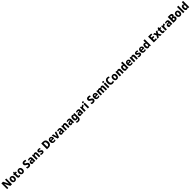

<svg xmlns="http://www.w3.org/2000/svg" viewBox="2938 -8671 16814 16814"><g transform="rotate(-45 11345.5 -264.0)"><path d="M679 0H474L219 -505H215Q219 -457 221 -408Q223 -359 224 -319V0H76V-714H280L534 -217H537Q535 -263 533 -310Q531 -357 530 -396V-714H679Z M1295 -276Q1295 -191 1267 -126.5Q1239 -62 1183 -26Q1127 10 1044 10Q967 10 911.5 -26Q856 -62 825.5 -126Q795 -190 795 -276Q795 -407 859.5 -483Q924 -559 1047 -559Q1120 -559 1176 -526.5Q1232 -494 1263.5 -430.5Q1295 -367 1295 -276ZM958 -275Q958 -197 978.5 -157Q999 -117 1046 -117Q1093 -117 1113 -157Q1133 -197 1133 -276Q1133 -354 1112.5 -393Q1092 -432 1045 -432Q999 -432 978.5 -393Q958 -354 958 -275Z M1632 -121Q1653 -121 1673 -125.5Q1693 -130 1715 -138V-18Q1688 -5 1656 2.5Q1624 10 1582 10Q1506 10 1462.5 -31Q1419 -72 1419 -174V-426H1355V-498L1432 -547L1474 -663H1579V-549H1708V-426H1579V-180Q1579 -121 1632 -121Z M2281 -276Q2281 -191 2253 -126.5Q2225 -62 2169 -26Q2113 10 2030 10Q1953 10 1897.5 -26Q1842 -62 1811.5 -126Q1781 -190 1781 -276Q1781 -407 1845.5 -483Q1910 -559 2033 -559Q2106 -559 2162 -526.5Q2218 -494 2249.5 -430.5Q2281 -367 2281 -276ZM1944 -275Q1944 -197 1964.5 -157Q1985 -117 2032 -117Q2079 -117 2099 -157Q2119 -197 2119 -276Q2119 -354 2098.5 -393Q2078 -432 2031 -432Q1985 -432 1964.5 -393Q1944 -354 1944 -275Z M3039 -209Q3039 -146 3010.5 -96.5Q2982 -47 2926 -18.5Q2870 10 2789 10Q2731 10 2684.5 0Q2638 -10 2593 -33V-188Q2642 -162 2693.5 -146Q2745 -130 2791 -130Q2835 -130 2855.5 -148.5Q2876 -167 2876 -196Q2876 -228 2847.5 -249.5Q2819 -271 2757 -304Q2715 -326 2679 -352.5Q2643 -379 2620.5 -418.5Q2598 -458 2598 -519Q2598 -616 2662 -670Q2726 -724 2836 -724Q2892 -724 2941.5 -710.5Q2991 -697 3038 -675L2989 -542Q2946 -563 2908 -574Q2870 -585 2835 -585Q2798 -585 2779.5 -568.5Q2761 -552 2761 -526Q2761 -504 2772.5 -488.5Q2784 -473 2811 -457Q2838 -441 2883 -418Q2958 -380 2998.5 -334Q3039 -288 3039 -209Z M3368 -560Q3465 -560 3519 -510.5Q3573 -461 3573 -363V0H3460L3431 -73H3427Q3395 -30 3359 -10Q3323 10 3262 10Q3190 10 3149 -37Q3108 -84 3108 -165Q3108 -253 3164 -295.5Q3220 -338 3329 -343L3413 -346V-363Q3413 -440 3344 -440Q3312 -440 3277 -429.5Q3242 -419 3204 -400L3157 -511Q3200 -534 3253.5 -547Q3307 -560 3368 -560ZM3369 -248Q3315 -246 3292.5 -226Q3270 -206 3270 -171Q3270 -138 3285.5 -123.5Q3301 -109 3327 -109Q3363 -109 3388.5 -134.5Q3414 -160 3414 -204V-250Z M4004 -559Q4085 -559 4133 -510Q4181 -461 4181 -359V0H4021V-313Q4021 -370 4005.5 -399Q3990 -428 3952 -428Q3899 -428 3880 -385Q3861 -342 3861 -253V0H3701V-549H3824L3844 -479H3852Q3876 -519 3915 -539Q3954 -559 4004 -559Z M4671 -165Q4671 -82 4618 -36Q4565 10 4457 10Q4406 10 4364.5 3Q4323 -4 4282 -21V-159Q4323 -138 4369 -126Q4415 -114 4451 -114Q4516 -114 4516 -153Q4516 -165 4508.5 -175.5Q4501 -186 4478.5 -198.5Q4456 -211 4411 -231Q4346 -260 4313.5 -298Q4281 -336 4281 -402Q4281 -479 4336.5 -519Q4392 -559 4485 -559Q4534 -559 4577 -548Q4620 -537 4666 -515L4621 -402Q4587 -419 4552.5 -430Q4518 -441 4488 -441Q4436 -441 4436 -410Q4436 -398 4443.5 -389Q4451 -380 4472.5 -368.5Q4494 -357 4537 -337Q4600 -308 4635.5 -271.5Q4671 -235 4671 -165Z M5563 -369Q5563 -187 5470 -93.5Q5377 0 5213 0H5012V-714H5229Q5386 -714 5474.5 -625.5Q5563 -537 5563 -369ZM5393 -363Q5393 -474 5352 -526Q5311 -578 5231 -578H5176V-138H5218Q5308 -138 5350.5 -193.5Q5393 -249 5393 -363Z M5896 -559Q6005 -559 6067 -494.5Q6129 -430 6129 -309V-231H5813Q5815 -173 5844.5 -141.5Q5874 -110 5931 -110Q5978 -110 6017 -120Q6056 -130 6098 -152V-30Q6060 -9 6017 0.5Q5974 10 5915 10Q5793 10 5723 -60.5Q5653 -131 5653 -271Q5653 -414 5718.5 -486.5Q5784 -559 5896 -559ZM5900 -444Q5865 -444 5842 -418.5Q5819 -393 5816 -338H5982Q5981 -386 5960.5 -415Q5940 -444 5900 -444Z M6339 0 6151 -549H6317L6402 -245Q6408 -224 6412.5 -198Q6417 -172 6419 -148H6422Q6423 -170 6427.5 -195Q6432 -220 6439 -243L6526 -549H6692L6504 0Z M6988 -560Q7085 -560 7139 -510.5Q7193 -461 7193 -363V0H7080L7051 -73H7047Q7015 -30 6979 -10Q6943 10 6882 10Q6810 10 6769 -37Q6728 -84 6728 -165Q6728 -253 6784 -295.5Q6840 -338 6949 -343L7033 -346V-363Q7033 -440 6964 -440Q6932 -440 6897 -429.5Q6862 -419 6824 -400L6777 -511Q6820 -534 6873.5 -547Q6927 -560 6988 -560ZM6989 -248Q6935 -246 6912.5 -226Q6890 -206 6890 -171Q6890 -138 6905.5 -123.5Q6921 -109 6947 -109Q6983 -109 7008.5 -134.5Q7034 -160 7034 -204V-250Z M7624 -559Q7705 -559 7753 -510Q7801 -461 7801 -359V0H7641V-313Q7641 -370 7625.5 -399Q7610 -428 7572 -428Q7519 -428 7500 -385Q7481 -342 7481 -253V0H7321V-549H7444L7464 -479H7472Q7496 -519 7535 -539Q7574 -559 7624 -559Z M8159 -560Q8256 -560 8310 -510.5Q8364 -461 8364 -363V0H8251L8222 -73H8218Q8186 -30 8150 -10Q8114 10 8053 10Q7981 10 7940 -37Q7899 -84 7899 -165Q7899 -253 7955 -295.5Q8011 -338 8120 -343L8204 -346V-363Q8204 -440 8135 -440Q8103 -440 8068 -429.5Q8033 -419 7995 -400L7948 -511Q7991 -534 8044.5 -547Q8098 -560 8159 -560ZM8160 -248Q8106 -246 8083.5 -226Q8061 -206 8061 -171Q8061 -138 8076.5 -123.5Q8092 -109 8118 -109Q8154 -109 8179.5 -134.5Q8205 -160 8205 -204V-250Z M8657 -559Q8706 -559 8739.5 -539.5Q8773 -520 8798 -480H8803L8816 -549H8953V-13Q8953 110 8887 175Q8821 240 8684 240Q8628 240 8582.5 232Q8537 224 8494 205V72Q8542 93 8586.5 103.5Q8631 114 8682 114Q8736 114 8764.5 89Q8793 64 8793 10V1Q8793 -33 8798 -71H8793Q8770 -31 8736 -10.5Q8702 10 8654 10Q8567 10 8517 -64Q8467 -138 8467 -273Q8467 -409 8518.5 -484Q8570 -559 8657 -559ZM8711 -429Q8630 -429 8630 -270Q8630 -193 8650.5 -156Q8671 -119 8713 -119Q8759 -119 8780 -151Q8801 -183 8801 -254V-277Q8801 -356 8780.5 -392.5Q8760 -429 8711 -429Z M9313 -560Q9410 -560 9464 -510.5Q9518 -461 9518 -363V0H9405L9376 -73H9372Q9340 -30 9304 -10Q9268 10 9207 10Q9135 10 9094 -37Q9053 -84 9053 -165Q9053 -253 9109 -295.5Q9165 -338 9274 -343L9358 -346V-363Q9358 -440 9289 -440Q9257 -440 9222 -429.5Q9187 -419 9149 -400L9102 -511Q9145 -534 9198.5 -547Q9252 -560 9313 -560ZM9314 -248Q9260 -246 9237.5 -226Q9215 -206 9215 -171Q9215 -138 9230.5 -123.5Q9246 -109 9272 -109Q9308 -109 9333.5 -134.5Q9359 -160 9359 -204V-250Z M9941 -559Q9953 -559 9967 -557.5Q9981 -556 9992 -554L9978 -397Q9959 -403 9927 -403Q9895 -403 9867.5 -390.5Q9840 -378 9823.5 -350.5Q9807 -323 9807 -276V0H9647V-549H9768L9791 -460H9799Q9819 -499 9856.5 -529Q9894 -559 9941 -559Z M10151 -768Q10189 -768 10213 -750Q10237 -732 10237 -689Q10237 -646 10213 -628.5Q10189 -611 10151 -611Q10113 -611 10089.5 -628.5Q10066 -646 10066 -689Q10066 -733 10089.5 -750.5Q10113 -768 10151 -768ZM10231 -549V0H10071V-549Z M11014 -209Q11014 -146 10985.5 -96.5Q10957 -47 10901 -18.5Q10845 10 10764 10Q10706 10 10659.5 0Q10613 -10 10568 -33V-188Q10617 -162 10668.5 -146Q10720 -130 10766 -130Q10810 -130 10830.5 -148.5Q10851 -167 10851 -196Q10851 -228 10822.5 -249.5Q10794 -271 10732 -304Q10690 -326 10654 -352.5Q10618 -379 10595.5 -418.5Q10573 -458 10573 -519Q10573 -616 10637 -670Q10701 -724 10811 -724Q10867 -724 10916.5 -710.5Q10966 -697 11013 -675L10964 -542Q10921 -563 10883 -574Q10845 -585 10810 -585Q10773 -585 10754.5 -568.5Q10736 -552 10736 -526Q10736 -504 10747.5 -488.5Q10759 -473 10786 -457Q10813 -441 10858 -418Q10933 -380 10973.5 -334Q11014 -288 11014 -209Z M11331 -559Q11440 -559 11502 -494.5Q11564 -430 11564 -309V-231H11248Q11250 -173 11279.5 -141.5Q11309 -110 11366 -110Q11413 -110 11452 -120Q11491 -130 11533 -152V-30Q11495 -9 11452 0.5Q11409 10 11350 10Q11228 10 11158 -60.5Q11088 -131 11088 -271Q11088 -414 11153.5 -486.5Q11219 -559 11331 -559ZM11335 -444Q11300 -444 11277 -418.5Q11254 -393 11251 -338H11417Q11416 -386 11395.5 -415Q11375 -444 11335 -444Z M12273 -559Q12359 -559 12403 -511Q12447 -463 12447 -359V0H12287V-312Q12287 -372 12271 -400Q12255 -428 12222 -428Q12174 -428 12155.5 -387.5Q12137 -347 12137 -268V0H11977V-312Q11977 -428 11913 -428Q11863 -428 11845 -383Q11827 -338 11827 -252V0H11667V-549H11790L11811 -480H11818Q11839 -519 11878.5 -539Q11918 -559 11969 -559Q12025 -559 12061 -538.5Q12097 -518 12116 -482H12126Q12149 -520 12187.5 -539.5Q12226 -559 12273 -559Z M12656 -768Q12694 -768 12718 -750Q12742 -732 12742 -689Q12742 -646 12718 -628.5Q12694 -611 12656 -611Q12618 -611 12594.5 -628.5Q12571 -646 12571 -689Q12571 -733 12594.5 -750.5Q12618 -768 12656 -768ZM12736 -549V0H12576V-549Z M13167 -587Q13096 -587 13058.5 -524Q13021 -461 13021 -355Q13021 -244 13058 -186Q13095 -128 13173 -128Q13214 -128 13253 -139.5Q13292 -151 13334 -169V-28Q13253 10 13153 10Q13051 10 12984 -34.5Q12917 -79 12884.5 -161Q12852 -243 12852 -356Q12852 -464 12888 -547Q12924 -630 12993.5 -677Q13063 -724 13163 -724Q13266 -724 13360 -675L13311 -543Q13276 -562 13240.5 -574.5Q13205 -587 13167 -587Z M13930 -276Q13930 -191 13902 -126.5Q13874 -62 13818 -26Q13762 10 13679 10Q13602 10 13546.5 -26Q13491 -62 13460.5 -126Q13430 -190 13430 -276Q13430 -407 13494.5 -483Q13559 -559 13682 -559Q13755 -559 13811 -526.5Q13867 -494 13898.5 -430.5Q13930 -367 13930 -276ZM13593 -275Q13593 -197 13613.5 -157Q13634 -117 13681 -117Q13728 -117 13748 -157Q13768 -197 13768 -276Q13768 -354 13747.5 -393Q13727 -432 13680 -432Q13634 -432 13613.5 -393Q13593 -354 13593 -275Z M14339 -559Q14420 -559 14468 -510Q14516 -461 14516 -359V0H14356V-313Q14356 -370 14340.5 -399Q14325 -428 14287 -428Q14234 -428 14215 -385Q14196 -342 14196 -253V0H14036V-549H14159L14179 -479H14187Q14211 -519 14250 -539Q14289 -559 14339 -559Z M14807 10Q14722 10 14670.5 -63.5Q14619 -137 14619 -275Q14619 -413 14671 -486Q14723 -559 14808 -559Q14858 -559 14892 -537.5Q14926 -516 14948 -479H14953Q14950 -503 14947.5 -533Q14945 -563 14945 -590V-760H15105V0H14981L14952 -66H14945Q14922 -31 14890 -10.5Q14858 10 14807 10ZM14864 -119Q14911 -119 14931.5 -153Q14952 -187 14953 -258V-280Q14953 -353 14933 -390Q14913 -427 14863 -427Q14824 -427 14802.5 -388.5Q14781 -350 14781 -274Q14781 -195 14803 -157Q14825 -119 14864 -119Z M15453 -559Q15562 -559 15624 -494.5Q15686 -430 15686 -309V-231H15370Q15372 -173 15401.5 -141.5Q15431 -110 15488 -110Q15535 -110 15574 -120Q15613 -130 15655 -152V-30Q15617 -9 15574 0.5Q15531 10 15472 10Q15350 10 15280 -60.5Q15210 -131 15210 -271Q15210 -414 15275.5 -486.5Q15341 -559 15453 -559ZM15457 -444Q15422 -444 15399 -418.5Q15376 -393 15373 -338H15539Q15538 -386 15517.5 -415Q15497 -444 15457 -444Z M16092 -559Q16173 -559 16221 -510Q16269 -461 16269 -359V0H16109V-313Q16109 -370 16093.5 -399Q16078 -428 16040 -428Q15987 -428 15968 -385Q15949 -342 15949 -253V0H15789V-549H15912L15932 -479H15940Q15964 -519 16003 -539Q16042 -559 16092 -559Z M16759 -165Q16759 -82 16706 -36Q16653 10 16545 10Q16494 10 16452.5 3Q16411 -4 16370 -21V-159Q16411 -138 16457 -126Q16503 -114 16539 -114Q16604 -114 16604 -153Q16604 -165 16596.5 -175.5Q16589 -186 16566.5 -198.5Q16544 -211 16499 -231Q16434 -260 16401.5 -298Q16369 -336 16369 -402Q16369 -479 16424.5 -519Q16480 -559 16573 -559Q16622 -559 16665 -548Q16708 -537 16754 -515L16709 -402Q16675 -419 16640.5 -430Q16606 -441 16576 -441Q16524 -441 16524 -410Q16524 -398 16531.5 -389Q16539 -380 16560.5 -368.5Q16582 -357 16625 -337Q16688 -308 16723.5 -271.5Q16759 -235 16759 -165Z M17076 -559Q17185 -559 17247 -494.5Q17309 -430 17309 -309V-231H16993Q16995 -173 17024.5 -141.5Q17054 -110 17111 -110Q17158 -110 17197 -120Q17236 -130 17278 -152V-30Q17240 -9 17197 0.5Q17154 10 17095 10Q16973 10 16903 -60.5Q16833 -131 16833 -271Q16833 -414 16898.5 -486.5Q16964 -559 17076 -559ZM17080 -444Q17045 -444 17022 -418.5Q16999 -393 16996 -338H17162Q17161 -386 17140.5 -415Q17120 -444 17080 -444Z M17575 10Q17490 10 17438.5 -63.5Q17387 -137 17387 -275Q17387 -413 17439 -486Q17491 -559 17576 -559Q17626 -559 17660 -537.5Q17694 -516 17716 -479H17721Q17718 -503 17715.5 -533Q17713 -563 17713 -590V-760H17873V0H17749L17720 -66H17713Q17690 -31 17658 -10.5Q17626 10 17575 10ZM17632 -119Q17679 -119 17699.5 -153Q17720 -187 17721 -258V-280Q17721 -353 17701 -390Q17681 -427 17631 -427Q17592 -427 17570.5 -388.5Q17549 -350 17549 -274Q17549 -195 17571 -157Q17593 -119 17632 -119Z M18631 0H18245V-714H18631V-579H18409V-438H18615V-303H18409V-137H18631Z M18847 -281 18693 -549H18871L18954 -388L19037 -549H19215L19059 -280L19222 0H19043L18953 -174L18863 0H18686Z M19524 -121Q19545 -121 19565 -125.5Q19585 -130 19607 -138V-18Q19580 -5 19548 2.5Q19516 10 19474 10Q19398 10 19354.5 -31Q19311 -72 19311 -174V-426H19247V-498L19324 -547L19366 -663H19471V-549H19600V-426H19471V-180Q19471 -121 19524 -121Z M19993 -559Q20005 -559 20019 -557.5Q20033 -556 20044 -554L20030 -397Q20011 -403 19979 -403Q19947 -403 19919.5 -390.5Q19892 -378 19875.5 -350.5Q19859 -323 19859 -276V0H19699V-549H19820L19843 -460H19851Q19871 -499 19908.5 -529Q19946 -559 19993 -559Z M20335 -560Q20432 -560 20486 -510.5Q20540 -461 20540 -363V0H20427L20398 -73H20394Q20362 -30 20326 -10Q20290 10 20229 10Q20157 10 20116 -37Q20075 -84 20075 -165Q20075 -253 20131 -295.5Q20187 -338 20296 -343L20380 -346V-363Q20380 -440 20311 -440Q20279 -440 20244 -429.5Q20209 -419 20171 -400L20124 -511Q20167 -534 20220.5 -547Q20274 -560 20335 -560ZM20336 -248Q20282 -246 20259.5 -226Q20237 -206 20237 -171Q20237 -138 20252.5 -123.5Q20268 -109 20294 -109Q20330 -109 20355.5 -134.5Q20381 -160 20381 -204V-250Z M20899 -714Q21035 -714 21100.5 -671Q21166 -628 21166 -535Q21166 -472 21136 -430.5Q21106 -389 21061 -379V-374Q21112 -361 21146 -323.5Q21180 -286 21180 -208Q21180 -111 21113.5 -55.5Q21047 0 20931 0H20679V-714ZM20906 -433Q20956 -433 20977.5 -454Q20999 -475 20999 -512Q20999 -584 20901 -584H20843V-433ZM20843 -307V-133H20916Q20968 -133 20990 -156.5Q21012 -180 21012 -222Q21012 -260 20989 -283.5Q20966 -307 20912 -307Z M21768 -276Q21768 -191 21740 -126.5Q21712 -62 21656 -26Q21600 10 21517 10Q21440 10 21384.5 -26Q21329 -62 21298.5 -126Q21268 -190 21268 -276Q21268 -407 21332.5 -483Q21397 -559 21520 -559Q21593 -559 21649 -526.5Q21705 -494 21736.5 -430.5Q21768 -367 21768 -276ZM21431 -275Q21431 -197 21451.5 -157Q21472 -117 21519 -117Q21566 -117 21586 -157Q21606 -197 21606 -276Q21606 -354 21585.5 -393Q21565 -432 21518 -432Q21472 -432 21451.5 -393Q21431 -354 21431 -275Z M22034 0H21874V-760H22034Z M22328 10Q22243 10 22191.5 -63.5Q22140 -137 22140 -275Q22140 -413 22192 -486Q22244 -559 22329 -559Q22379 -559 22413 -537.5Q22447 -516 22469 -479H22474Q22471 -503 22468.5 -533Q22466 -563 22466 -590V-760H22626V0H22502L22473 -66H22466Q22443 -31 22411 -10.5Q22379 10 22328 10ZM22385 -119Q22432 -119 22452.5 -153Q22473 -187 22474 -258V-280Q22474 -353 22454 -390Q22434 -427 22384 -427Q22345 -427 22323.5 -388.5Q22302 -350 22302 -274Q22302 -195 22324 -157Q22346 -119 22385 -119Z"/></g></svg>

Font: Noto Sans Devanagari SemiCondensed ExtraBold
Style: Regular
Weight: 800
Width: 4
Designer: Jelle Bosma - Monotype Design Team
Foundry: Monotype Imaging Inc.
Version: Version 2.004; ttfautohint (v1.8.4.7-5d5b)